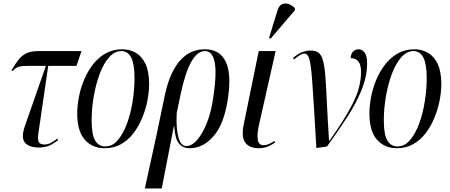

<svg xmlns="http://www.w3.org/2000/svg" viewBox="-20 -823 2528 1079"><path d="M198 6Q145 6 121 -20.5Q97 -47 119 -112L238 -453H147Q106 -453 88 -448.5Q70 -444 51 -424L44 -427Q65 -463 84 -487.5Q103 -512 129.5 -524Q156 -536 196 -536H438L410 -453H251L196 -76Q191 -43 197 -27Q203 -11 231 -11Q250 -11 269.5 -22Q289 -33 302 -44L307 -36Q275 -11 251.5 -2.5Q228 6 198 6Z M568 10Q499 10 456.5 -38Q414 -86 414 -185Q414 -229 423.5 -278.5Q433 -328 453 -375.5Q473 -423 503 -461.5Q533 -500 574 -523Q615 -546 667 -546Q709 -546 743.5 -526Q778 -506 798 -463Q818 -420 818 -350Q818 -307 808.5 -258Q799 -209 779.5 -161.5Q760 -114 730.5 -75Q701 -36 660.5 -13Q620 10 568 10ZM572 0Q612 0 642.5 -36Q673 -72 694 -129.5Q715 -187 725.5 -254.5Q736 -322 736 -385Q736 -462 717.5 -499Q699 -536 661 -536Q624 -536 593 -501Q562 -466 540.5 -408.5Q519 -351 507 -282.5Q495 -214 495 -147Q495 -66 515 -33Q535 0 572 0Z M794 236 860 -66 907 -291Q933 -413 989 -479.5Q1045 -546 1131 -546Q1214 -546 1247.5 -478.5Q1281 -411 1262 -278Q1242 -131 1182.5 -60.5Q1123 10 1046 10Q1009 10 986.5 -15.5Q964 -41 959 -114H957L889 236ZM1028 -2Q1057 -2 1087 -35.5Q1117 -69 1142 -131Q1167 -193 1179 -278Q1199 -415 1186 -475.5Q1173 -536 1132 -536Q1046 -536 995 -293L973 -188Q969 -102 982.5 -52Q996 -2 1028 -2Z M1436 10Q1381 10 1358 -22Q1335 -54 1350 -125L1434 -536H1529L1435 -119Q1424 -70 1428.5 -38.5Q1433 -7 1461 -7Q1477 -7 1493 -14.5Q1509 -22 1523 -31L1526 -22Q1506 -8 1483.5 1Q1461 10 1436 10ZM1501 -606 1492 -610 1540 -766Q1548 -792 1565.5 -799.5Q1583 -807 1603 -800Q1623 -793 1638 -776L1636 -764Z M1758 9Q1750 -124 1744.5 -216.5Q1739 -309 1734.5 -369Q1730 -429 1724.5 -462.5Q1719 -496 1711 -509Q1703 -522 1690 -522Q1672 -522 1632 -489L1627 -497Q1673 -539 1726 -539Q1754 -539 1770.5 -526.5Q1787 -514 1795.5 -482Q1804 -450 1808.5 -393Q1813 -336 1817 -247.5Q1821 -159 1829 -33H1832Q1912 -144 1960.5 -237.5Q2009 -331 2009 -419Q2009 -496 1951 -496Q1951 -519 1963.5 -532.5Q1976 -546 1996 -546Q2016 -546 2029.5 -527Q2043 -508 2043 -467Q2043 -394 2012 -317.5Q1981 -241 1929.5 -162Q1878 -83 1818 0Z M2210 10Q2141 10 2098.5 -38Q2056 -86 2056 -185Q2056 -229 2065.5 -278.5Q2075 -328 2095 -375.5Q2115 -423 2145 -461.5Q2175 -500 2216 -523Q2257 -546 2309 -546Q2351 -546 2385.5 -526Q2420 -506 2440 -463Q2460 -420 2460 -350Q2460 -307 2450.5 -258Q2441 -209 2421.5 -161.5Q2402 -114 2372.5 -75Q2343 -36 2302.5 -13Q2262 10 2210 10ZM2214 0Q2254 0 2284.5 -36Q2315 -72 2336 -129.5Q2357 -187 2367.5 -254.5Q2378 -322 2378 -385Q2378 -462 2359.5 -499Q2341 -536 2303 -536Q2266 -536 2235 -501Q2204 -466 2182.5 -408.5Q2161 -351 2149 -282.5Q2137 -214 2137 -147Q2137 -66 2157 -33Q2177 0 2214 0Z"/></svg>

Font: Noto Serif Display ExtraCondensed
Style: Italic
Weight: 400
Width: 2
Italic angle: -12°
Designer: Monotype Design Team
Foundry: Monotype Imaging Inc.
Version: Version 2.009